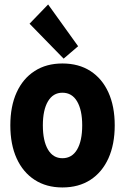

<svg xmlns="http://www.w3.org/2000/svg" viewBox="-20 -825 556 853"><path d="M257.3 7.8Q186 7.8 134 -25.9Q82 -59.6 54 -121.3Q25.9 -183.1 25.9 -268.1Q25.9 -353 54 -414.6Q82 -476.1 134 -509.5Q186 -543 257.3 -543Q329.6 -543 381.6 -509.5Q433.6 -476.1 461.7 -414.3Q489.7 -352.5 489.7 -268.1Q489.7 -183.6 461.7 -121.6Q433.6 -59.6 381.6 -25.9Q329.6 7.8 257.3 7.8ZM257.3 -122.1Q299.8 -122.1 322.5 -160.6Q345.2 -199.2 345.2 -268.1Q345.2 -335.9 322.5 -374.5Q299.8 -413.1 257.3 -413.1Q215.8 -413.1 193.1 -374.8Q170.4 -336.4 170.4 -268.1Q170.4 -199.2 193.1 -160.6Q215.8 -122.1 257.3 -122.1ZM262.7 -564.5 111.3 -719.7 193.8 -805.2 327.1 -619.6Z"/></svg>

Font: Reddit Sans Condensed ExtraBold
Style: Regular
Weight: 800
Designer: Stephen Hutchings
Foundry: Reddit
Version: Version 1.014